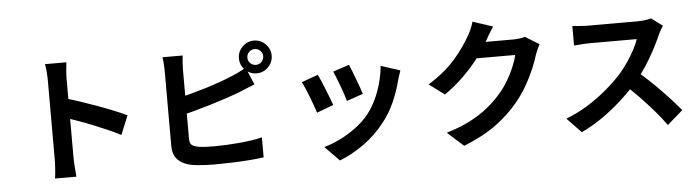

<svg xmlns="http://www.w3.org/2000/svg" viewBox="-52 -1066 5075 1396"><g transform="rotate(-5 2485.0 -368.5)"><path d="M314 -95.8Q314 -115 314 -158.6Q314 -202.2 314 -259.8Q314 -317.3 314 -380Q314 -442.7 314 -501.2Q314 -559.6 314 -604.6Q314 -649.6 314 -670.6Q314 -697.5 311.4 -731.3Q308.9 -765.1 303.5 -791.3H459.7Q457 -765.3 453.9 -733.5Q450.8 -701.7 450.8 -670.6Q450.8 -643.2 450.8 -595.3Q450.8 -547.5 450.8 -488.9Q450.8 -430.4 451 -369.5Q451.1 -308.6 451.1 -253Q451.1 -197.4 451.1 -155.7Q451.1 -114.1 451.1 -95.8Q451.1 -81.7 452.2 -56.4Q453.4 -31.1 456 -4.2Q458.5 22.7 460.3 43.5H304Q308.3 14.4 311.1 -25.8Q314 -65.9 314 -95.8ZM421.4 -532.3Q471.2 -518.9 533 -498.4Q594.8 -477.9 657.9 -454.8Q721 -431.7 776.7 -409.1Q832.3 -386.6 868.9 -368.3L812.2 -229.6Q770 -252.1 719 -274.4Q667.9 -296.8 615.2 -318.1Q562.5 -339.4 512.5 -357.2Q462.4 -375 421.4 -388.6Z M1773.6 -710Q1773.6 -686 1790.5 -669.2Q1807.3 -652.3 1831.3 -652.3Q1855.2 -652.3 1872.2 -669.2Q1889.1 -686 1889.1 -710Q1889.1 -733.9 1872.2 -750.9Q1855.2 -767.8 1831.3 -767.8Q1807.3 -767.8 1790.5 -750.9Q1773.6 -733.9 1773.6 -710ZM1711.7 -710Q1711.7 -742.9 1728 -770Q1744.3 -797.1 1771.4 -813.4Q1798.4 -829.8 1831.3 -829.8Q1864.2 -829.8 1891.3 -813.4Q1918.4 -797.1 1934.7 -770Q1951.1 -742.9 1951.1 -710Q1951.1 -677.1 1934.7 -650.1Q1918.4 -623 1891.3 -606.7Q1864.2 -590.4 1831.3 -590.4Q1798.4 -590.4 1771.4 -606.7Q1744.3 -623 1728 -650.1Q1711.7 -677.1 1711.7 -710ZM1306.6 -766.8Q1303.3 -744.4 1301.4 -714.4Q1299.5 -684.3 1299.5 -662.7Q1299.5 -647.8 1299.5 -610.2Q1299.5 -572.5 1299.5 -521.9Q1299.5 -471.2 1299.5 -415.6Q1299.5 -360 1299.5 -308.6Q1299.5 -257.1 1299.5 -217.1Q1299.5 -177.1 1299.5 -158.3Q1299.5 -126 1315.1 -113.8Q1330.8 -101.6 1364.3 -95.2Q1387 -91.9 1416.9 -90.5Q1446.8 -89.1 1479.8 -89.1Q1519 -89.1 1566.5 -91.3Q1613.9 -93.6 1662.5 -97.9Q1711.2 -102.2 1754.2 -109Q1797.3 -115.7 1828.3 -123.7V22.5Q1781.5 29.2 1719.1 33.7Q1656.7 38.2 1592.1 40.5Q1527.6 42.7 1472 42.7Q1423.4 42.7 1379.7 39.6Q1336 36.6 1303.6 31.6Q1238.8 19.4 1202.7 -17.1Q1166.5 -53.6 1166.5 -118.4Q1166.5 -147 1166.5 -193.5Q1166.5 -239.9 1166.5 -296.3Q1166.5 -352.7 1166.5 -410.5Q1166.5 -468.3 1166.5 -519.7Q1166.5 -571.2 1166.5 -609.1Q1166.5 -647.1 1166.5 -662.7Q1166.5 -674.2 1165.6 -693Q1164.7 -711.9 1163.3 -731.8Q1162 -751.7 1159.2 -766.8ZM1240.8 -459.9Q1289 -470.5 1343.2 -485Q1397.3 -499.5 1452 -516.2Q1506.7 -532.9 1556.3 -550.7Q1605.9 -568.5 1645.1 -584.8Q1671.9 -595.3 1698.3 -608.4Q1724.8 -621.4 1754.2 -638.9L1807.8 -512.1Q1779 -500.7 1747.4 -487.5Q1715.8 -474.3 1691.2 -464.7Q1646.8 -447.6 1590.6 -428.7Q1534.3 -409.8 1473.3 -391.5Q1412.3 -373.3 1352.6 -357Q1292.9 -340.8 1241.6 -329Z M2504.9 -593.9Q2512.5 -578.3 2523.7 -548.5Q2535 -518.8 2547.8 -485.4Q2560.6 -452 2571 -422.1Q2581.4 -392.2 2586.9 -374.9L2467.4 -333.2Q2462.9 -351.6 2453 -380.7Q2443.1 -409.8 2431.1 -442.5Q2419.1 -475.2 2407.2 -505.3Q2395.3 -535.3 2386.2 -554.8ZM2873.9 -521.1Q2865.7 -497.2 2860.2 -480Q2854.7 -462.9 2850.3 -447.8Q2831.1 -372 2798.1 -296.6Q2765 -221.3 2713.7 -155.2Q2643.9 -65.5 2555.5 -3Q2467.1 59.5 2379.3 93.4L2274.3 -13.9Q2329.1 -29 2390.1 -58.4Q2451.1 -87.9 2507.9 -129.9Q2564.8 -171.9 2605.8 -223.4Q2639.7 -266.1 2666.6 -321.8Q2693.4 -377.4 2710.8 -440.5Q2728.2 -503.6 2733.5 -566.2ZM2272.7 -541.2Q2282.6 -522 2295.3 -492.2Q2307.9 -462.4 2321.1 -429Q2334.4 -395.5 2346.5 -364.7Q2358.6 -333.9 2365.6 -312.7L2243.8 -267.4Q2237.8 -287.2 2226.1 -319.3Q2214.5 -351.4 2200.9 -386.5Q2187.3 -421.6 2174.5 -451.6Q2161.8 -481.5 2152.6 -497.8Z M3899.4 -622Q3890.7 -608 3881.7 -588.7Q3872.8 -569.4 3866.1 -550.3Q3853.1 -506 3829.4 -449.5Q3805.8 -392.9 3771.5 -332.7Q3737.1 -272.5 3691.6 -216.4Q3620.3 -129.6 3524.8 -59.8Q3429.2 9.9 3288.4 65.9L3170.2 -39.7Q3272.4 -70.5 3346.4 -109.2Q3420.3 -148 3475.2 -192.7Q3530.1 -237.4 3573.2 -287.4Q3607.8 -326.4 3637 -375.7Q3666.1 -425 3686.9 -474Q3707.8 -523 3715.1 -559.9H3378.2L3424.2 -673.3Q3437.6 -673.3 3467.3 -673.3Q3497.1 -673.3 3534.5 -673.3Q3571.8 -673.3 3608.4 -673.3Q3645 -673.3 3672.6 -673.3Q3700.2 -673.3 3709.9 -673.3Q3733.2 -673.3 3756.8 -676.4Q3780.5 -679.4 3796.8 -685ZM3573.3 -780Q3555.4 -753.8 3538.3 -723.9Q3521.1 -694.1 3512 -678.2Q3478.4 -618.1 3428.6 -553.3Q3378.7 -488.6 3316 -428.1Q3253.4 -367.6 3181.5 -318.2L3069.5 -401.4Q3135.1 -441.5 3185.5 -484.5Q3235.9 -527.5 3272.8 -570.3Q3309.7 -613 3336.4 -652.3Q3363.1 -691.5 3381.8 -723.4Q3393.6 -741.6 3406.9 -772.1Q3420.2 -802.6 3426.9 -828.1Z M4803.9 -677.9Q4797.7 -669.3 4786.6 -650.3Q4775.5 -631.4 4768.8 -615.5Q4748.2 -568.4 4717.6 -510.1Q4687 -451.9 4648.6 -393.2Q4610.2 -334.5 4567.1 -284.5Q4511.3 -220.6 4443.8 -159.4Q4376.3 -98.2 4301.7 -46.6Q4227.1 5 4149.2 41.8L4045.6 -66.1Q4126.6 -96.8 4202.8 -143.9Q4278.9 -191 4344 -246Q4409.1 -301 4455.7 -352.8Q4489.2 -390.5 4518.8 -433.7Q4548.4 -476.9 4571.3 -519.7Q4594.3 -562.5 4605.2 -597.8Q4595.1 -597.8 4569 -597.8Q4542.9 -597.8 4508.3 -597.8Q4473.6 -597.8 4436 -597.8Q4398.3 -597.8 4363.6 -597.8Q4329 -597.8 4302.9 -597.8Q4276.7 -597.8 4265.8 -597.8Q4245.4 -597.8 4222 -596.4Q4198.6 -595 4178.5 -593.3Q4158.4 -591.6 4147.5 -590.9V-733.4Q4161.5 -731.8 4183.8 -730Q4206.1 -728.3 4228.8 -727.2Q4251.4 -726 4265.8 -726Q4279.1 -726 4306.8 -726Q4334.6 -726 4370.6 -726Q4406.7 -726 4445.2 -726Q4483.8 -726 4519.2 -726Q4554.5 -726 4581 -726Q4607.4 -726 4618.5 -726Q4651.7 -726 4679.4 -729.8Q4707.2 -733.5 4722.2 -738.6ZM4580.1 -367.3Q4619.2 -336 4663 -295Q4706.8 -254 4749.7 -210Q4792.7 -165.9 4829.4 -125.3Q4866 -84.8 4890.7 -54.9L4776.8 44.3Q4740.2 -7.5 4692.8 -62.3Q4645.4 -117.1 4592.8 -171.8Q4540.2 -226.5 4486 -274.8Z"/></g></svg>

Font: Noto Sans KR Thin
Style: Regular
Weight: 100
Designer: Ryoko NISHIZUKA 西塚涼子 (kana, bopomofo & ideographs); Paul D. Hunt (Latin, Greek & Cyrillic); Sandoll Communications 산돌커뮤니
Foundry: Adobe
Version: Version 2.004-H2;hotconv 1.0.118;makeotfexe 2.5.65603